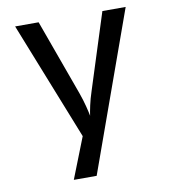

<svg xmlns="http://www.w3.org/2000/svg" viewBox="-82 -800 764 869"><g transform="rotate(-10 300.0 -365.0)"><path d="M292 0 554 -730H447L336 -382C321 -338 313 -294 310 -273C306 -294 296 -338 280 -382L154 -730H46L261 -188L187 0Z"/></g></svg>

Font: Tekne LDO Medium
Style: Regular
Weight: 500
Monospace: yes
Designer: Alessio Laiso, Mario Rullo, Paolo Rosset
Foundry: Alessio Laiso
Version: Version 1.000;hotconv 1.0.109;makeotfexe 2.5.65596